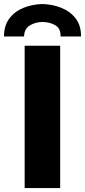

<svg xmlns="http://www.w3.org/2000/svg" viewBox="-27 -951 430 971"><path d="M97.7 0V-719.7H277.3V0ZM187.5 -930.7Q239.3 -929.2 283.9 -911.1Q328.6 -893.1 356 -857.2Q383.3 -821.3 382.8 -766.6H279.3Q280.8 -807.1 252.2 -823.5Q223.6 -839.8 187.5 -839.8Q153.3 -839.8 124.5 -822.8Q95.7 -805.7 94.7 -766.6H-6.8Q-6.8 -821.3 20 -857.2Q46.9 -893.1 91.1 -911.1Q135.3 -929.2 187.5 -930.7Z"/></svg>

Font: Reddit Sans Black
Style: Regular
Weight: 900
Version: Version 1.014